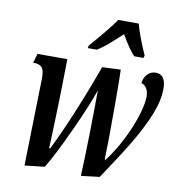

<svg xmlns="http://www.w3.org/2000/svg" viewBox="-85 -844 867 931"><g transform="rotate(10 348.0 -378.0)"><path d="M384 -413Q361 -342 297.5 -204Q234 -66 195 -3L97 8L107 -419Q108 -461 96 -475.5Q84 -490 58 -490H52L65 -536H212Q209 -303 200 -95H205Q245 -174 293.5 -291Q342 -408 385 -527L476 -531Q478 -491 478 -355Q478 -162 475 -88H480Q522 -144 554.5 -209Q587 -274 604.5 -331.5Q622 -389 622 -423Q622 -448 612 -464Q602 -480 586 -484Q589 -512 606 -529Q623 -546 646 -546Q696 -546 696 -475Q696 -416 666 -343Q636 -270 589 -192Q542 -114 466 -1L375 10Q379 -77 381.5 -204Q384 -331 384 -413ZM303 -619Q392 -721 422 -766H523Q531 -735 547 -693Q563 -651 578 -619L575 -606H529Q499 -638 462 -703Q420 -664 396 -643.5Q372 -623 345 -606H300Z"/></g></svg>

Font: Noto Serif CondSemiBold
Style: Italic
Weight: 600
Width: 3
Italic angle: -12°
Designer: Monotype Design Team
Foundry: Monotype Imaging Inc.
Version: Version 1.001